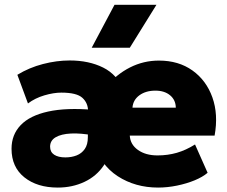

<svg xmlns="http://www.w3.org/2000/svg" viewBox="-20 -790 973 824"><path d="M228 15Q139.5 15 84.5 -29Q29.5 -73 29.5 -151.5Q29.5 -212 68.8 -253Q108 -294 186.2 -311.2Q264.5 -328.5 381 -318.5L380.5 -209Q326.5 -219 284.8 -217Q243 -215 219 -201Q195 -187 195 -160.5Q195 -137.5 212.5 -126Q230 -114.5 260.5 -114.5Q287 -114.5 308.8 -123Q330.5 -131.5 343.8 -150.5Q357 -169.5 357 -200.5L358 -312.5Q358 -348 333.5 -370.2Q309 -392.5 243 -392.5Q210.5 -392.5 170.5 -380.8Q130.5 -369 100 -346L54.5 -469Q105.5 -500 164.2 -515.2Q223 -530.5 279 -530.5Q361.5 -530.5 422.8 -500Q484 -469.5 512.5 -400L433 -415.5Q479.5 -471 537.8 -500.5Q596 -530 662 -530Q746.5 -530 806 -487.5Q865.5 -445 891.5 -372Q917.5 -299 901 -208H537Q539 -170 572 -146.5Q605 -123 656 -123Q699.5 -123 738.8 -134.2Q778 -145.5 817 -170L871 -48.5Q850 -30.5 815.5 -16.2Q781 -2 739.8 6.5Q698.5 15 658.5 15Q560.5 15 485.2 -33.8Q410 -82.5 381 -180L457.5 -195Q457 -127.5 425.8 -80.8Q394.5 -34 342.5 -9.5Q290.5 15 228 15ZM548.5 -328H734.5Q734 -361 710 -381Q686 -401 647 -401Q605.5 -401 578.2 -381Q551 -361 548.5 -328ZM373.5 -585 471.5 -769.5H651.5L537 -585Z"/></svg>

Font: Geologica Cursive ExtraBold
Style: Regular
Weight: 800
Designer: Sindre Bremnes, Frode Helland
Foundry: Monokrom Skriftforlag AS
Version: Version 1.010;gftools[0.9.28]